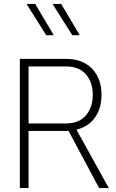

<svg xmlns="http://www.w3.org/2000/svg" viewBox="-20 -958 593 978"><path d="M253.9 -778.8H215.3L115.2 -938H159.2ZM386.2 -778.8H348.1L247.6 -938H291.5ZM125.5 0H81.1V-658.2H314.5Q400.4 -658.2 448.7 -608.2Q497.1 -558.1 497.1 -475.1Q497.1 -406.7 463.9 -359.6Q430.7 -312.5 369.6 -297.4L534.2 0H484.9L329.1 -291.5Q321.8 -291 314.5 -291H125.5ZM125.5 -619.6V-329.1H314Q383.3 -329.1 418 -370.6Q452.6 -412.1 452.6 -475.1Q452.6 -538.1 418 -578.9Q383.3 -619.6 314 -619.6Z"/></svg>

Font: Estedad-FD ExtraLight
Style: Regular
Weight: 200
Designer: Amin Abedi
Version: Version 7.3